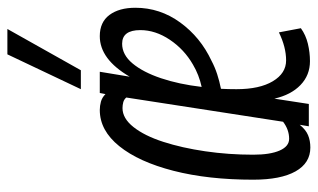

<svg xmlns="http://www.w3.org/2000/svg" viewBox="-186 -644 840 507"><g transform="rotate(-90 233.5 -390.0)"><path d="M98 10Q57 10 35 -29Q13 -68 13 -141Q13 -260 36.5 -351.5Q60 -443 101.5 -494.5Q143 -546 197 -546Q208 -546 219 -543Q230 -540 239 -531L242 -546H298L285 -467Q331 -546 392 -546Q429 -546 448 -520.5Q467 -495 467 -452Q467 -387 428 -333.5Q389 -280 327 -251Q310 -242 291.5 -236Q273 -230 253 -226Q252 -206 252 -185Q252 -124 273 -89Q294 -54 328 -54Q363 -54 402 -73L413 -15Q395 -2 372 3.5Q349 9 326 9Q289 9 263 -16Q237 -41 227 -85L213 6H154L158 -18Q145 -2 130.5 4Q116 10 98 10ZM372 -487Q343 -487 320 -459.5Q297 -432 281 -384.5Q265 -337 258 -277Q290 -284 317 -300Q357 -323 382.5 -361Q408 -399 408 -439Q408 -487 372 -487ZM121 -46Q145 -46 166 -62L230 -476Q225 -482 217.5 -484Q210 -486 202 -486Q175 -486 152 -457Q129 -428 113 -378.5Q97 -329 88 -267.5Q79 -206 79 -141Q79 -96 90 -71Q101 -46 121 -46ZM252 -596 344 -790H411L302 -596Z"/></g></svg>

Font: Georama ExtraCondensed
Style: Italic
Weight: 400
Width: 2
Italic angle: -9°
Designer: Jean-Baptiste Levee
Foundry: Production Type
Version: Version 1.000